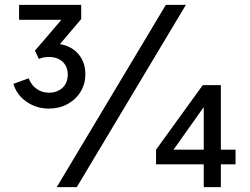

<svg xmlns="http://www.w3.org/2000/svg" viewBox="-20 -765 1022 785"><path d="M35 -422 97 -445Q108 -417 130 -401.5Q152 -386 180 -386Q214 -386 235.5 -406Q257 -426 257 -460Q257 -493 236 -512.5Q215 -532 180 -532Q157 -532 139 -524L123 -558L231 -684H58V-745H312V-687L205 -561L204 -586Q260 -585 294.5 -550.5Q329 -516 329 -461Q329 -422 309.5 -390Q290 -358 256 -339.5Q222 -321 180 -321Q129 -321 88.5 -349Q48 -377 35 -422ZM658 -745H740L294 0H212ZM813 -93H618V-153L809 -417H883V-153H943V-93H883V0H813ZM659 -153H813V-360L832 -354L671 -127Z"/></svg>

Font: Trafiko Sans Variable
Style: Regular
Weight: 400
Designer: Gumpita Rahayu / Trafiko
Foundry: Tokotype / Trafiko
Version: Version 0.001;FEAKit 1.0